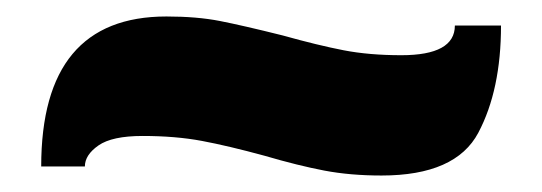

<svg xmlns="http://www.w3.org/2000/svg" viewBox="-20 -501 658 233"><path d="M301 -312Q257 -324 225 -330Q193 -336 153 -336Q116 -336 99.5 -324.5Q83 -313 83 -299H30Q30 -481 182 -481Q219 -481 247 -475.5Q275 -470 323 -458Q366 -446 397 -440Q428 -434 467 -434Q532 -434 532 -470H588Q588 -392 560.5 -340Q533 -288 443 -288Q405 -288 373.5 -294Q342 -300 301 -312Z"/></svg>

Font: Alfa Slab One
Style: Regular
Weight: 400
Designer: JM Sole
Foundry: JM Sole
Version: Version 2.000